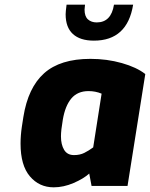

<svg xmlns="http://www.w3.org/2000/svg" viewBox="-20 -796 642 822"><path d="M68 -181Q68 -216 73.5 -253Q79 -290 80 -295Q100 -421 169 -482.5Q238 -544 367 -544Q438 -544 501.5 -526Q565 -508 602 -479L526 0H372L362 -53Q338 -31 295 -12.5Q252 6 210 6Q148 6 108 -41Q68 -88 68 -181ZM379 -165 415 -395Q389 -406 359 -406Q312 -406 285.5 -374.5Q259 -343 249 -284Q241 -238 241 -212Q241 -177 254.5 -154.5Q268 -132 297 -132Q322 -132 341 -141.5Q360 -151 379 -165ZM261 -735Q261 -746 265 -776H344Q342 -760 342 -755Q342 -726 356.5 -713Q371 -700 394 -700Q456 -700 468 -776H550Q525 -622 382 -622Q323 -622 292 -650.5Q261 -679 261 -735Z"/></svg>

Font: Exo ExtraBold
Style: Italic
Weight: 800
Italic angle: -9°
Designer: Natanael Gama
Foundry: Natanael Gama
Version: Version 1.500; ttfautohint (v1.6)